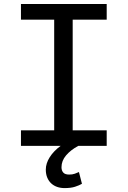

<svg xmlns="http://www.w3.org/2000/svg" viewBox="-20 -731 640 962"><path d="M85 -710.9H514.6V-632.3H344.2V-78.1H514.6V0H372.1Q334 20.5 311 47.6Q288.1 74.7 288.1 106.9Q288.1 123.5 296.9 133.5Q305.7 143.6 326.2 143.6Q341.8 144 354.7 139.4Q367.7 134.8 375.5 130.9L390.6 189.9Q377 197.8 356.2 204.6Q335.4 211.4 303.7 211.4Q283.7 211.4 266.6 205.6Q249.5 199.7 236.8 188Q224.1 176.3 216.8 158.9Q209.5 141.6 209.5 118.7Q209.5 87.9 229 56.9Q248.5 25.9 283.7 0H85V-78.1H251.5V-632.3H85Z"/></svg>

Font: Roboto Mono
Style: Regular
Weight: 400
Designer: Google
Version: Version 2.000985; 2015; ttfautohint (v1.3)